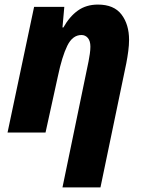

<svg xmlns="http://www.w3.org/2000/svg" viewBox="-20 -579 625 839"><path d="M253 240 367 -311Q370 -326 372.5 -343.5Q375 -361 375 -375Q375 -400 364 -413Q353 -426 336 -426Q297 -426 274 -379Q251 -332 233 -246L179 0H13L129 -549H261L253 -459H257Q284 -507 320.5 -533Q357 -559 408 -559Q478 -559 511 -515.5Q544 -472 544 -405Q544 -382 540.5 -355.5Q537 -329 532 -303L419 240Z"/></svg>

Font: Noto Sans Disp ExtBd
Style: Italic
Weight: 800
Italic angle: -12°
Designer: Monotype Design Team
Foundry: Monotype Imaging Inc.
Version: Version 2.000;GOOG;noto-source:20170915:90ef993387c0